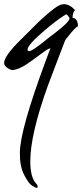

<svg xmlns="http://www.w3.org/2000/svg" viewBox="-41 -391 393 916"><path d="M252 -369.6C235.7 -365.7 204.6 -342.8 158.7 -300.8C145 -288.4 134 -277.8 125.7 -269C117.4 -260.3 96.6 -239.5 63.2 -206.8C29.9 -174.1 7.4 -148.9 -4.2 -131.3C-15.7 -113.8 -21.5 -100.1 -21.5 -90.3C-21.5 -80.6 -14.2 -71.5 0.5 -63C7.3 -59.1 13 -57.1 17.6 -57.1C39.7 -57.1 71.1 -72.2 111.8 -102.3C152.5 -132.4 175.7 -149.3 181.4 -152.8C187.1 -156.4 193.2 -159.2 199.7 -161.1L177.7 -102.5C95.1 119.5 53.7 266.6 53.7 338.9C53.4 381.5 60.3 416.5 74.5 443.8C88.6 471.2 101.2 488.2 112.1 494.9C123 501.5 130.5 505 134.8 505.4C137.7 504.7 139 502.1 138.7 497.6C138.3 493 134.8 487.3 127.9 480.5C111.7 460.3 103.5 426.4 103.5 378.9C103.5 293 131.7 172 188 16.1C191.2 6.7 204.9 -29.4 229 -92C253.1 -154.7 266.1 -188.8 268.1 -194.3C270 -199.9 279.8 -213.1 297.4 -233.9C314.9 -254.7 326.2 -265.3 331.1 -265.6C331.1 -285.2 325.4 -297.9 314 -303.7C311 -305 308.1 -305.7 305.2 -305.7C305.2 -322.6 309.1 -335 316.9 -342.8C300 -361.3 282.6 -370.8 264.6 -371.1ZM97.7 -147C93.1 -147.3 90.7 -149.6 90.3 -153.8C90 -169.1 118.5 -201 175.8 -249.5C212.2 -280.1 242.2 -302.7 265.6 -317.4L275.4 -322.8C278.3 -322.8 283.5 -316.7 291 -304.7C291 -292.3 266.6 -267.7 217.8 -231L189.5 -209.5C139.3 -167.8 108.7 -147 97.7 -147Z"/></svg>

Font: Kristi
Style: Medium
Weight: 400
Italic angle: -15°
Version: Version 1.003